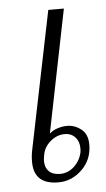

<svg xmlns="http://www.w3.org/2000/svg" viewBox="-46 -585 346 626"><g transform="rotate(-5 127.5 -271.5)"><path d="M40 -64Q40 -84 44 -103L136 -553H187L106 -151Q117 -161 133 -166Q149 -171 164 -171Q189 -171 210 -154.5Q231 -138 231 -104Q231 -55 197.5 -22.5Q164 10 120 10Q40 10 40 -64ZM200 -81Q201 -86 201 -95Q201 -117 188 -131Q175 -145 154 -145Q128 -145 106.5 -126.5Q85 -108 81 -81Q79 -69 79 -63Q79 -42 91.5 -29.5Q104 -17 128 -17Q154 -17 174 -35.5Q194 -54 200 -81Z"/></g></svg>

Font: Taviraj ExtraLight
Style: Italic
Weight: 275
Italic angle: -12°
Designer: Katatrad Team
Foundry: CadsonDemak
Version: Version 1.001